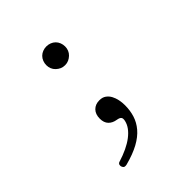

<svg xmlns="http://www.w3.org/2000/svg" viewBox="-198 -651 996 996"><g transform="rotate(-45 300.0 -152.5)"><path d="M161 211Q153 213 146.5 211.5Q140 210 136 202Q132 194 134 186Q136 178 144 175Q219 152 262.5 118.5Q306 85 315 46Q319 29 313.5 21.5Q308 14 290 11Q263 7 247 -9.5Q231 -26 231 -56Q231 -88 249 -106.5Q267 -125 297 -125Q319 -125 333.5 -114.5Q348 -104 356.5 -88Q365 -72 369 -52.5Q373 -33 373 -13Q373 26 362.5 59.5Q352 93 328 121.5Q304 150 263 172.5Q222 195 161 211ZM231 -448Q231 -462 236 -475Q241 -488 250.5 -497.5Q260 -507 273 -512Q286 -517 300 -517Q314 -517 327 -512Q340 -507 349.5 -497.5Q359 -488 364 -475Q369 -462 369 -448Q369 -434 364 -421.5Q359 -409 349 -399.5Q339 -390 327 -384.5Q315 -379 300 -379Q285 -379 273 -384.5Q261 -390 251 -399.5Q241 -409 236 -421.5Q231 -434 231 -448Z"/></g></svg>

Font: Maple Mono ExtraLight
Style: Regular
Weight: 275
Monospace: yes
Designer: subframe7536
Version: Version 7.000